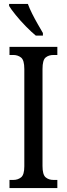

<svg xmlns="http://www.w3.org/2000/svg" viewBox="-20 -951 337 971"><path d="M28 0V-41H47Q70 -41 86.5 -54Q103 -67 103 -110V-602Q103 -647 86.5 -660Q70 -673 47 -673H28V-714H270V-673H251Q226 -673 210.5 -660Q195 -647 195 -602V-111Q195 -68 210.5 -54.5Q226 -41 251 -41H270V0ZM161 -771Q139 -789 111 -817.5Q83 -846 59.5 -875Q36 -904 26 -921V-931H121Q129 -909 142.5 -882Q156 -855 171 -829Q186 -803 197 -784V-771Z"/></svg>

Font: Noto Serif Thai ExtraCondensed
Style: Regular
Weight: 400
Width: 2
Designer: Monotype Design Team
Foundry: Monotype Imaging Inc.
Version: Version 2.002; ttfautohint (v1.8.4.7-5d5b)